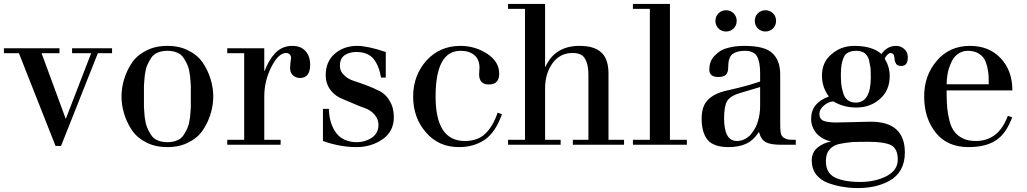

<svg xmlns="http://www.w3.org/2000/svg" viewBox="-26 -735 5215 975"><path d="M-6 -465V-490H276V-465H185L308 -131L437 -465H340V-490H543V-465H471L284 6H256L70 -465Z M603 -328Q616 -373 640 -410Q666 -452 713 -476Q759 -502 824 -502Q889 -502 935 -476Q982 -452 1008 -410Q1032 -373 1045 -328Q1057 -286 1057 -245Q1057 -204 1045 -162Q1032 -117 1008 -80Q982 -38 935 -14Q889 12 824 12Q759 12 713 -14Q666 -38 640 -80Q616 -117 603 -162Q591 -204 591 -245Q591 -286 603 -328ZM705 -245V-190Q705 -188 706.5 -169.5Q708 -151 709 -139Q714 -103 721 -88Q726 -74 741 -50Q754 -30 775 -22Q796 -13 824 -13Q852 -13 873 -22Q894 -30 907 -50Q922 -74 927 -88Q934 -103 939 -139Q940 -151 941.5 -169.5Q943 -188 943 -190V-245V-300Q943 -302 941.5 -320.5Q940 -339 939 -351Q934 -387 927 -402Q922 -416 907 -440Q894 -460 873 -468Q852 -477 824 -477Q796 -477 775 -468Q754 -460 741 -440Q726 -416 721 -402Q714 -387 709 -351Q708 -339 706.5 -320.5Q705 -302 705 -300Z M1214 -25V-465H1128V-490H1316V-375H1318Q1337 -427 1371 -465Q1407 -502 1458 -502Q1502 -502 1525 -476Q1549 -450 1549 -406Q1549 -339 1497 -339Q1477 -339 1461 -353Q1447 -367 1447 -390L1449 -416Q1452 -436 1452 -441Q1452 -452 1445 -459Q1438 -466 1427 -466Q1388 -466 1352 -395Q1316 -324 1316 -244V-25H1399V0H1128V-25Z M1933 -471V-341H1909Q1899 -401 1871 -436Q1842 -471 1783 -471Q1748 -471 1723 -454Q1700 -436 1700 -402Q1700 -372 1721 -354Q1738 -335 1771 -324Q1794 -317 1837 -301Q1869 -289 1903 -272Q1935 -255 1953 -222Q1974 -188 1974 -140Q1974 -68 1917 -28Q1859 12 1785 12Q1700 12 1614 -19V-182H1644Q1646 -107 1681 -60Q1717 -13 1787 -13Q1828 -13 1863 -36Q1896 -60 1896 -101Q1896 -130 1876 -153Q1857 -175 1827 -186Q1800 -195 1762 -212Q1741 -220 1697 -240Q1667 -256 1648 -284Q1628 -313 1628 -353Q1628 -423 1674 -462Q1720 -502 1788 -502Q1840 -502 1933 -471Z M2501 -163 2523 -155Q2490 -62 2435 -25Q2380 12 2305 12Q2200 12 2136 -64Q2072 -138 2072 -245Q2072 -352 2140 -428Q2208 -502 2312 -502Q2387 -502 2448 -462Q2509 -422 2509 -361Q2509 -306 2456 -306Q2407 -306 2407 -358Q2407 -369 2408 -376Q2409 -383 2409 -390Q2409 -432 2384 -454Q2358 -477 2313 -477Q2186 -477 2186 -245Q2186 -19 2334 -19Q2400 -19 2438 -56Q2477 -92 2501 -163Z M2554 -25H2640V-690H2554V-715H2742V-396H2744Q2792 -502 2917 -502Q2993 -502 3028 -468Q3064 -435 3064 -361V-25H3143V0H2883V-25H2962V-356Q2962 -408 2945 -436Q2930 -466 2882 -466Q2817 -466 2779 -413Q2742 -361 2742 -285V-25H2821V0H2554Z M3188 -690V-715H3376V-25H3462V0H3188V-25H3274V-690Z M3664 -275 3724 -289Q3778 -302 3834 -321V-363Q3834 -421 3818 -449Q3802 -477 3756 -477Q3716 -477 3693 -460Q3672 -442 3672 -396Q3672 -367 3661 -356Q3649 -344 3622 -344Q3576 -344 3576 -381Q3576 -427 3605 -454Q3632 -483 3671 -492Q3707 -502 3753 -502Q3860 -502 3897 -464Q3936 -428 3936 -356V-102Q3936 -74 3939 -58Q3943 -42 3955 -35Q3963 -30 3979 -26Q3981 -26 3993 -25.5Q4005 -25 4015 -25V0H3939Q3889 0 3865 -12Q3839 -24 3828 -65Q3799 -21 3763 -5Q3726 12 3674 12Q3599 12 3568 -24Q3537 -61 3537 -133Q3537 -195 3568 -227Q3599 -260 3664 -275ZM3834 -293 3730 -262Q3685 -249 3667 -223Q3651 -196 3651 -134Q3651 -19 3716 -19Q3754 -19 3785 -50Q3815 -87 3823 -120Q3834 -156 3834 -197ZM3823 -668Q3839 -683 3861 -683Q3883 -683 3899 -668Q3915 -652 3915 -629Q3915 -606 3899 -590Q3883 -575 3861 -575Q3839 -575 3823 -590Q3807 -606 3807 -629Q3807 -652 3823 -668ZM3623 -668Q3639 -683 3661 -683Q3683 -683 3699 -668Q3715 -652 3715 -629Q3715 -606 3699 -590Q3683 -575 3661 -575Q3639 -575 3623 -590Q3607 -606 3607 -629Q3607 -652 3623 -668Z M4193 -16V-17Q4148 -27 4120 -58Q4093 -90 4093 -132Q4093 -212 4183 -245Q4148 -292 4148 -351Q4148 -420 4197 -460Q4245 -502 4312 -502Q4403 -502 4450 -461Q4480 -502 4524 -502Q4549 -502 4566 -486Q4584 -471 4584 -444Q4584 -400 4551 -400Q4533 -400 4525 -410Q4517 -423 4517 -433Q4517 -440 4513 -456Q4506 -466 4497 -466Q4489 -466 4479 -456Q4468 -444 4467 -436Q4492 -396 4492 -349Q4492 -276 4443 -233Q4394 -189 4322 -189Q4258 -189 4206 -220Q4182 -219 4159 -200Q4135 -180 4135 -157Q4135 -131 4155 -122Q4176 -113 4222 -113Q4231 -113 4309 -115Q4385 -117 4396 -117Q4569 -117 4569 40Q4569 89 4549 126Q4528 162 4493 182Q4456 202 4417 211Q4375 220 4330 220Q4292 220 4256 214Q4225 210 4181 195Q4144 182 4119 152Q4096 121 4096 80Q4096 40 4124 16Q4153 -9 4193 -16ZM4244 -355Q4244 -334 4246 -310Q4247 -292 4255 -266Q4261 -241 4277 -228Q4294 -214 4319 -214Q4396 -214 4396 -342Q4396 -352 4395.5 -368Q4395 -384 4395 -388Q4390 -418 4387 -430Q4381 -452 4365 -465Q4347 -477 4323 -477Q4274 -477 4259 -445Q4244 -414 4244 -355ZM4383 -15Q4365 -15 4339.5 -14.5Q4314 -14 4306 -14Q4266 -10 4247 -6Q4217 -1 4203 10Q4189 18 4177 38Q4168 58 4168 85Q4168 142 4213 166Q4261 189 4342 189Q4417 189 4475 160Q4533 130 4533 76Q4533 20 4499 2Q4463 -15 4383 -15Z M5115 -276H4781V-268Q4781 -222 4784 -188Q4787 -155 4796 -120Q4805 -86 4821 -66Q4837 -45 4864 -32Q4890 -19 4929 -19Q5045 -19 5092 -147L5114 -139Q5082 -54 5031 -22Q4979 12 4893 12Q4784 12 4726 -61Q4667 -135 4667 -245Q4667 -352 4731 -426Q4795 -502 4900 -502Q4996 -502 5055 -440Q5115 -377 5115 -276ZM4781 -307H4995Q4995 -341 4994 -353Q4992 -375 4987 -397Q4981 -421 4971 -438Q4959 -455 4939 -466Q4917 -477 4889 -477Q4859 -477 4837 -460Q4813 -442 4803 -414Q4790 -385 4786 -360Q4781 -330 4781 -307Z"/></svg>

Font: Bailleul Roman
Style: Roman
Weight: 400
Version: Version 1